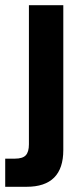

<svg xmlns="http://www.w3.org/2000/svg" viewBox="-53 -523 322 737"><path d="M-33 194V86H4Q34 86 46 73Q58 60 58 31V-503H190V53Q190 194 49 194Z"/></svg>

Font: Wix Madefor Display
Style: Bold
Weight: 700
Designer: Dalton Maag Ltd
Foundry: Dalton Maag Ltd
Version: Version 3.100